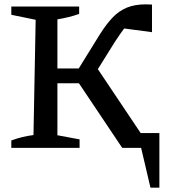

<svg xmlns="http://www.w3.org/2000/svg" viewBox="-20 -680 785 883"><path d="M32 0V-34Q80 -52 134 -59L144 -589L32 -612V-650H344V-616Q299 -600 244 -591V-365H342L438 -520Q468 -568 497.5 -599Q527 -630 563.5 -645Q600 -660 652 -660Q665 -660 679 -659V-532L551 -549Q541 -536 530.5 -520.5Q520 -505 508 -487L430 -362L627 -68H713V183H672L629 0H542L343 -297H244V-58L346 -39V0Z"/></svg>

Font: Piazzolla SC Medium
Style: Regular
Weight: 500
Designer: Juan Pablo del Peral
Foundry: Huerta Tipografica
Version: Version 1.330